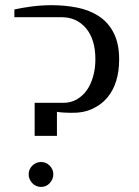

<svg xmlns="http://www.w3.org/2000/svg" viewBox="-20 -717 542 749"><path d="M36.1 -649.9V-680.2Q62 -686 101.1 -691.4Q136.7 -696.3 178.2 -696.8Q233.4 -696.8 280.3 -687.5Q329.1 -677.7 365.7 -653.8Q402.3 -629.9 423.3 -588.9Q444.8 -547.4 444.8 -484.9Q444.8 -439.5 433.6 -402.3Q421.9 -363.8 398.4 -335.9Q375.5 -308.6 339.4 -292Q304.7 -275.9 255.9 -276.9Q250 -276.9 230.5 -277.8Q216.3 -278.3 202.1 -280.8V-187H115.2V-315.9H227.1Q255.9 -315.9 279.3 -329.1Q302.2 -342.3 318.8 -365.2Q334 -386.7 343.3 -418.9Q352.1 -449.7 352.1 -485.8Q352.1 -563.5 315.4 -606.9Q278.8 -649.9 220.2 -649.9ZM140.1 -85Q159.7 -85 173.8 -70.8Q188 -56.6 188 -37.1Q188 -17.6 173.8 -2.4Q160.2 12.2 140.1 12.2Q120.1 12.2 106 -2.4Q91.8 -17.6 91.8 -37.1Q91.8 -56.6 106 -70.8Q120.1 -85 140.1 -85Z"/></svg>

Font: SimahzazaarabicW05-Regular
Style: Regular
Weight: 400
Designer: Ahmed zaza
Foundry: Ahmed zaza
Version: Version 1.001